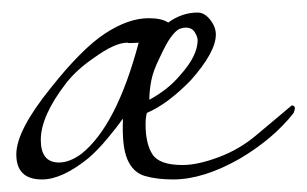

<svg xmlns="http://www.w3.org/2000/svg" viewBox="-20 -280 490 306"><path d="M47 6Q6 6 6 -34Q6 -72 61 -140Q111 -203 148 -227Q185 -251 217 -251Q238 -251 248 -244Q270 -260 295 -260Q306 -260 315 -248.5Q324 -237 324 -225Q324 -197 284 -152Q247 -114 214 -100Q213 -96 212.5 -91.5Q212 -87 212 -82Q212 -51 223 -34Q234 -17 271 -17Q295 -17 328.5 -29.5Q362 -42 389 -65L445 -112Q450 -112 450 -107Q450 -106 448 -100Q416 -59 362 -27Q304 6 256 6Q230 6 211 0.5Q192 -5 183 -26Q174 -47 176 -91Q166 -77 151 -59Q136 -41 121 -28Q79 6 47 6ZM218 -121Q231 -128 243.5 -137.5Q256 -147 267 -160Q295 -191 295 -216Q295 -221 290.5 -228.5Q286 -236 276 -236Q274 -236 271.5 -235.5Q269 -235 266 -234Q260 -231 252.5 -221Q245 -211 234 -187Q224 -167 221 -151Q218 -135 218 -121ZM74 -21Q91 -21 110 -35Q166 -80 201 -212Q200 -212 192 -211.5Q184 -211 183 -212Q163 -212 130 -188Q102 -169 85 -147Q45 -95 45 -57Q45 -21 74 -21Z"/></svg>

Font: Lavishly Yours
Style: Regular
Weight: 400
Designer: Robert E. Leuschke
Foundry: Robert E. Leuschke
Version: Version 1.010; ttfautohint (v1.8.3)